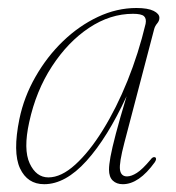

<svg xmlns="http://www.w3.org/2000/svg" viewBox="-20 -453 439 480"><path d="M291 -96.5Q277.5 -45 280 -28.5Q282.5 -12 297.5 -12Q308.5 -12 322.2 -20.8Q336 -29.5 356.5 -54Q362.5 -62.5 368.5 -59.5Q372.5 -56 367 -47.5Q327.5 7.5 287 7.5Q271.5 7.5 262 -1.5Q252.5 -10.5 252.5 -29Q252.5 -40.5 256.2 -61.2Q260 -82 269.5 -118.2Q279 -154.5 296.5 -212.5Q248.5 -108.5 196 -50.5Q143.5 7.5 90.5 7.5Q48.5 7.5 30 -32.2Q11.5 -72 28.5 -155.5Q40 -211 68.8 -261.2Q97.5 -311.5 137.5 -350Q177.5 -388.5 224.8 -410.8Q272 -433 321 -433Q349.5 -433 364 -425.8Q378.5 -418.5 378.5 -408.5Q378.5 -401 373 -394.5Q367.5 -388 365.5 -380.5ZM53 -147.5Q38 -79.5 54.2 -44.5Q70.5 -9.5 101 -9.5Q133 -9.5 168.2 -41.5Q203.5 -73.5 237.2 -128Q271 -182.5 298.8 -251.2Q326.5 -320 344 -393.5Q346.5 -406.5 340 -412.5Q333.5 -418.5 312.5 -418.5Q255.5 -418.5 202.8 -383.5Q150 -348.5 110 -287.2Q70 -226 53 -147.5Z"/></svg>

Font: Fraunces 144pt S050 Thin
Style: Italic
Weight: 100
Italic angle: -16°
Version: Version 1.000; ttfautohint (v1.8.3)